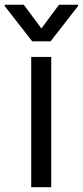

<svg xmlns="http://www.w3.org/2000/svg" viewBox="-54 -784 347 804"><path d="M76.7 -545.5H160.5V0H76.7ZM119.3 -664.8 193.2 -764.2H272.7V-758.5L157.7 -610.8H81L-34.1 -758.5V-764.2H45.5Z"/></svg>

Font: Interop
Style: Regular
Weight: 400
Designer: Rasmus Andersson, Google, Jang Haemin
Foundry: jhaemin
Version: Version 1.008